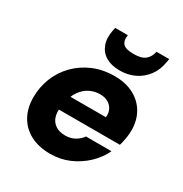

<svg xmlns="http://www.w3.org/2000/svg" viewBox="-171 -859 957 1002"><g transform="rotate(30 307.5 -357.5)"><path d="M270 12Q201 12 151 -14Q101 -40 74 -88Q47 -136 47 -200Q47 -262 69 -317.5Q91 -373 133 -416Q175 -459 232.5 -483.5Q290 -508 361 -508Q427 -508 475.5 -482.5Q524 -457 550.5 -411.5Q577 -366 577 -307Q577 -281 572.5 -256Q568 -231 562 -211H152L168 -299H427Q430 -327 419 -347Q408 -367 388 -377.5Q368 -388 342 -388Q309 -388 280 -373.5Q251 -359 230 -329.5Q209 -300 201 -255L196 -226Q191 -192 200 -166Q209 -140 232 -125Q255 -110 290 -110Q322 -110 347 -124Q372 -138 387 -160H541Q518 -111 476.5 -72Q435 -33 382.5 -10.5Q330 12 270 12ZM366 -546Q317 -546 283.5 -565.5Q250 -585 236 -621.5Q222 -658 232 -709L236 -727H312Q306 -694 321.5 -675.5Q337 -657 386 -657Q434 -657 456 -675.5Q478 -694 485 -727H561L558 -708Q550 -657 523 -621Q496 -585 456 -565.5Q416 -546 366 -546Z"/></g></svg>

Font: DM Sans 24pt Black
Style: Italic
Weight: 900
Italic angle: -10°
Designer: Colophon Foundry, Jonny Pinhorn
Foundry: Colophon Foundry
Version: Version 4.004;gftools[0.9.30]